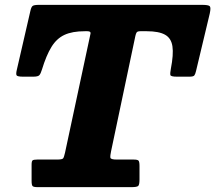

<svg xmlns="http://www.w3.org/2000/svg" viewBox="-20 -770 886 790"><path d="M110 -26V-92Q110 -107 114.2 -110.2Q118.5 -113.5 133.5 -113.5H214.5Q236 -113.5 239.8 -118.5Q243.5 -123.5 247.5 -141.5L352.5 -632Q354.5 -641.5 339.5 -641.5H328.5Q277.5 -641.5 245.2 -626.5Q213 -611.5 191.8 -577Q170.5 -542.5 152.5 -483.5Q147.5 -467 142 -460.8Q136.5 -454.5 116.5 -454.5H75.5Q51.5 -454.5 48.2 -460.2Q45 -466 49.5 -484L105 -725Q108.5 -741 114.2 -745.5Q120 -750 140.5 -750H811.5Q837.5 -750 843 -744.5Q848.5 -739 843 -714L786.5 -477.5Q783.5 -464.5 779.5 -459.5Q775.5 -454.5 759 -454.5H708Q682.5 -454.5 681 -461.5Q679.5 -468.5 683 -487Q694.5 -546 689.5 -579.5Q684.5 -613 659 -627.2Q633.5 -641.5 584 -641.5H557Q545.5 -641.5 542.2 -636.5Q539 -631.5 537 -622L437 -147.5Q433 -129 434.2 -121.2Q435.5 -113.5 460.5 -113.5H529.5Q546 -113.5 550 -109Q554 -104.5 554 -87V-32Q554 -9.5 548.5 -4.8Q543 0 521 0H135Q118.5 0 114.2 -4.2Q110 -8.5 110 -26Z"/></svg>

Font: Besley* Heavy
Style: Italic
Weight: 800
Italic angle: -13°
Designer: Owen Earl
Foundry: indestructible type*
Version: Version 3.000; ttfautohint (v1.8.3)